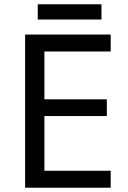

<svg xmlns="http://www.w3.org/2000/svg" viewBox="-20 -875 596 895"><path d="M496 0H97V-714H496V-635H187V-412H478V-334H187V-79H496ZM453 -855V-784H156V-855Z"/></svg>

Font: Noto Sans Marchen
Style: Regular
Weight: 400
Designer: Monotype Design Team
Foundry: Monotype Imaging Inc.
Version: Version 2.003; ttfautohint (v1.8.4.7-5d5b)